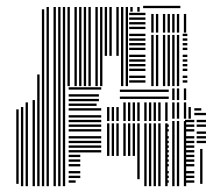

<svg xmlns="http://www.w3.org/2000/svg" viewBox="-20 -536 749 660"><path d="M44 96H36V-160H44ZM60 104H52V-168H60ZM76 104H68V-184H76ZM100 104H92V-192H100ZM116 104H108V-240H116ZM132 104H124V-240H132ZM148 104H140V-240H148ZM172 104H164V-240H172ZM188 104H180V-240H188ZM204 104H196V-240H204ZM240 92H216V84H240ZM256 76H216V68H256ZM256 60H216V52H256ZM256 36H216V28H256ZM256 20H216V12H256ZM256 4H216V-4H256ZM328 -12H216V-20H328ZM328 -28H216V-36H328ZM328 -44H216V-52H328ZM328 -60H216V-68H328ZM328 -84H216V-92H328ZM328 -100H216V-108H328ZM328 -116H216V-124H328ZM328 -132H216V-140H328ZM328 -156H216V-164H328ZM312 -172H216V-180H312ZM320 -188H216V-196H320ZM320 -204H216V-212H320ZM328 -228H216V-236H328ZM356 0H348V-112H356ZM372 0H364V-112H372ZM388 0H380V-112H388ZM412 0H404V-112H412ZM428 0H420V-112H428ZM444 0H436V-112H444ZM460 80H452V-112H460ZM484 104H476V-112H484ZM500 104H492V-112H500ZM516 104H508V-112H516ZM532 104H524V-112H532ZM556 104H548V-112H556ZM560 92H552V84H560ZM560 76H552V68H560ZM560 60H552V52H560ZM560 36H552V28H560ZM560 20H552V12H560ZM560 4H552V-4H560ZM560 -12H552V-20H560ZM560 -28H552V-36H560ZM560 -44H552V-52H560ZM560 -60H552V-68H560ZM560 -84H552V-92H560ZM560 -100H552V-108H560ZM356 -120H348V-168H356ZM372 -120H364V-168H372ZM388 -120H380V-168H388ZM412 -120H404V-184H412ZM428 -120H420V-184H428ZM444 -120H436V-184H444ZM460 -120H452V-184H460ZM484 -120H476V-184H484ZM500 -120H492V-184H500ZM516 -120H508V-184H516ZM532 -120H524V-184H532ZM556 -120H548V-184H556ZM560 -196H392V-204H560ZM560 -220H392V-228H560ZM580 104H572V-120H580ZM596 104H588V-120H596ZM620 104H612V-120H620ZM648 92H616V84H648ZM648 76H616V68H648ZM648 60H616V52H648ZM648 36H616V28H648ZM648 20H616V12H648ZM648 4H616V-4H648ZM648 -12H616V-20H648ZM648 -28H616V-36H648ZM648 -44H616V-52H648ZM648 -60H616V-68H648ZM648 -84H616V-92H648ZM648 -100H616V-108H648ZM648 -116H616V-124H648ZM676 96H668V-24H676ZM688 -44H656V-52H688ZM688 -60H656V-68H688ZM688 -76H656V-84H688ZM688 -100H656V-108H688ZM688 -116H656V-124H688ZM580 -128H572V-184H580ZM596 -128H588V-184H596ZM620 -128H612V-184H620ZM636 -128H628V-168H636ZM688 -140H648V-148H688ZM672 -156H648V-164H672ZM580 -192H572V-232H580ZM596 -192H588V-232H596ZM620 -192H612V-232H620ZM116 -240H108V-280H116ZM132 -240H124V-496H132ZM148 -240H140V-496H148ZM172 -240H164V-496H172ZM188 -240H180V-496H188ZM204 -240H196V-496H204ZM220 -240H212V-496H220ZM244 -240H236V-496H244ZM260 -240H252V-496H260ZM276 -240H268V-496H276ZM292 -240H284V-496H292ZM316 -240H308V-496H316ZM332 -240H324V-496H332ZM348 -344H340V-496H348ZM364 -344H356V-496H364ZM388 -344H380V-496H388ZM404 -240H396V-496H404ZM420 -240H412V-496H420ZM480 -252H424V-260H480ZM480 -268H424V-276H480ZM480 -292H424V-300H480ZM480 -308H424V-316H480ZM480 -324H424V-332H480ZM480 -340H424V-348H480ZM480 -364H424V-372H480ZM480 -380H424V-388H480ZM480 -396H424V-404H480ZM480 -412H424V-420H480ZM480 -436H424V-444H480ZM480 -452H424V-460H480ZM480 -468H424V-476H480ZM480 -484H424V-492H480ZM508 -240H500V-416H508ZM524 -240H516V-416H524ZM548 -240H540V-416H548ZM564 -240H556V-416H564ZM580 -240H572V-416H580ZM596 -240H588V-416H596ZM624 -252H608V-260H624ZM624 -268H608V-276H624ZM624 -292H608V-300H624ZM624 -308H608V-316H624ZM624 -324H608V-332H624ZM624 -340H608V-348H624ZM624 -364H608V-372H624ZM624 -380H608V-388H624ZM624 -396H608V-404H624ZM624 -412H608V-420H624ZM508 -424H500V-488H508ZM524 -424H516V-488H524ZM548 -424H540V-488H548ZM564 -424H556V-488H564ZM580 -424H572V-488H580ZM596 -424H588V-488H596ZM620 -424H612V-488H620ZM132 -496H124V-504H132ZM148 -496H140V-512H148ZM172 -496H164V-512H172ZM188 -496H180V-512H188ZM204 -496H196V-512H204ZM220 -496H212V-512H220ZM244 -496H236V-512H244ZM260 -496H252V-512H260ZM276 -496H268V-512H276ZM292 -496H284V-512H292ZM316 -496H308V-512H316ZM332 -496H324V-512H332ZM348 -496H340V-512H348ZM364 -496H356V-512H364ZM388 -496H380V-512H388ZM404 -496H396V-512H404ZM420 -496H412V-512H420ZM436 -496H428V-512H436ZM460 -496H452V-512H460ZM600 -508H472V-516H600Z"/></svg>

Font: Rubik Lines
Style: Regular
Weight: 400
Designer: Hubert and Fischer, NaN
Foundry: Hubert and Fischer, NaN
Version: Version 2.201